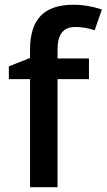

<svg xmlns="http://www.w3.org/2000/svg" viewBox="-20 -785 447 805"><path d="M353 -540H221.2V-575.2C221.2 -639.6 243.7 -671.9 295.9 -671.9C321.8 -671.9 348.6 -667.5 377 -658.2L407.2 -745.1C368.2 -758.3 328.6 -765.1 288.1 -765.1C165 -765.1 106 -704.6 106 -577.1V-542L17.1 -506.8V-453.1H106V0H221.2V-453.1H353Z"/></svg>

Font: Samim Medium
Style: Regular
Weight: 500
Foundry: DejaVu fonts team - Redesigned by Saber Rastikerdar
Version: Version 4.0.5